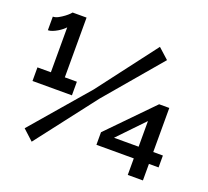

<svg xmlns="http://www.w3.org/2000/svg" viewBox="-125 -885 1134 1048"><g transform="rotate(20 441.5 -361.5)"><path d="M277 -384V-305H48V-384H126V-645Q121 -639 110 -630Q99 -621 85.5 -613Q72 -605 58 -599.5Q44 -594 32 -594V-673Q47 -673 63.5 -682Q80 -691 94 -701.5Q108 -712 117 -721Q126 -730 126 -731H207V-384ZM96 -48 378 -376 638 -718 699 -663 425 -340 157 8ZM712 -1V-97H495V-170L741 -422H800V-166H856V-97H800V-1ZM572 -166H715V-315Z"/></g></svg>

Font: Rising Sun
Style: Bold
Weight: 700
Designer: Matt McInerney, Pablo Impallari, Rodrigo Fuenzalida (Raleway font), Stephen Hutchings (Greek), Cristiano Sobral (main ch
Foundry: The Rising Sun Project Authors
Version: Version 4.327; ttfautohint (v1.8.4.7-5d5b-dirty)